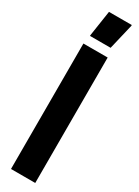

<svg xmlns="http://www.w3.org/2000/svg" viewBox="-234 -895 660 912"><g transform="rotate(30 96.0 -439.5)"><path d="M29 0V-688H162V0ZM38 -735V-740L59 -879H184V-874L151 -735Z"/></g></svg>

Font: Saira Ultra Condensed Black
Style: Regular
Weight: 900
Width: 1
Designer: Hector Gatti with collaboration of the Omnibus-Type team
Foundry: Omnibus-Type
Version: Version 1.001; ttfautohint (v1.8)